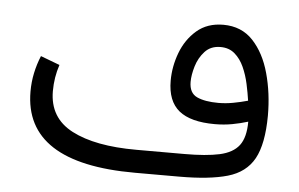

<svg xmlns="http://www.w3.org/2000/svg" viewBox="-42 -553 953 611"><g transform="rotate(5 435.0 -247.0)"><path d="M753.9 -193.4Q730 -186 703.9 -181.2Q677.7 -176.3 648.4 -176.3Q570.8 -176.3 533.7 -206.5Q496.6 -236.8 496.6 -301.8Q496.6 -347.2 513.2 -391.4Q529.8 -435.5 563.5 -464.6Q597.2 -493.7 648.4 -493.7Q706.5 -493.7 743.2 -454.6Q779.8 -415.5 797.1 -352.5Q814.5 -289.6 814.5 -217.8Q814 -127 788.1 -80.1Q762.2 -33.2 704.3 -16.6Q646.5 0 550.3 0H408.7Q55.2 0 55.2 -229Q55.2 -259.3 61.3 -288.1Q67.4 -316.9 78.6 -343.8L139.6 -320.8Q126 -280.3 126 -236.3Q126 -150.9 200.4 -112.1Q274.9 -73.2 406.7 -73.2H560.5Q629.9 -73.2 672.4 -82.5Q714.8 -91.8 734.4 -117.4Q753.9 -143.1 753.9 -193.4ZM747.6 -259.8Q744.1 -284.2 738 -312.5Q731.9 -340.8 720.7 -365.7Q709.5 -390.6 691.2 -406.5Q672.9 -422.4 645.5 -422.4Q614.3 -422.4 595.5 -401.9Q576.7 -381.3 568.4 -353.5Q560.1 -325.7 560.1 -303.7Q560.1 -268.1 585.4 -256.3Q610.8 -244.6 653.8 -244.6Q677.2 -244.6 700.9 -249Q724.6 -253.4 747.6 -259.8Z"/></g></svg>

Font: Vazir Light FD-WOL
Style: Light-FD-WOL
Weight: 300
Designer: Saber Rastikerdar
Foundry: Saber Rastikerdar
Version: Version 30.1.0